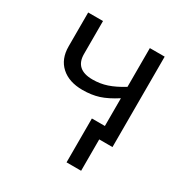

<svg xmlns="http://www.w3.org/2000/svg" viewBox="-167 -668 947 986"><g transform="rotate(30 306.5 -175.0)"><path d="M162.1 -536.1V-340.8Q162.1 -249 265.1 -249Q310.1 -249 350.3 -262.5Q390.6 -275.9 439.9 -306.2V-536.1H527.8V0H449.2V186H362.8V-74.2H439.9V-238.8Q386.2 -204.1 343 -190.4Q299.8 -176.8 247.1 -176.8Q167 -176.8 120.6 -218.8Q74.2 -260.7 74.2 -335V-536.1Z"/></g></svg>

Font: NotoPenekeko
Style: Regular
Weight: 400
Designer: Monotype Design team
Foundry: Monotype Imaging Inc.
Version: Version 1.04